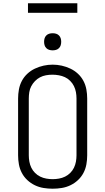

<svg xmlns="http://www.w3.org/2000/svg" viewBox="-20 -1139 640 1167"><path d="M300 8Q272 8 244.5 3.5Q217 -1 192 -13Q167 -25 146.5 -44Q126 -63 113 -87.5Q100 -112 95 -139.5Q90 -167 90 -195V-540Q90 -568 95 -595.5Q100 -623 113 -647.5Q126 -672 146.5 -691Q167 -710 192.5 -722Q218 -734 245 -740Q272 -746 300 -746Q328 -746 355 -740Q382 -734 407.5 -722Q433 -710 453.5 -691Q474 -672 487 -647.5Q500 -623 505 -595.5Q510 -568 510 -540V-195Q510 -167 505 -139.5Q500 -112 487 -87.5Q474 -63 453.5 -44Q433 -25 408 -13Q383 -1 355.5 3.5Q328 8 300 8ZM300 -50Q319 -50 338.5 -53.5Q358 -57 375.5 -65.5Q393 -74 407 -88Q421 -102 429.5 -119.5Q438 -137 441.5 -156.5Q445 -176 445 -195V-540Q445 -560 441.5 -579Q438 -598 429.5 -615.5Q421 -633 406.5 -647.5Q392 -662 374.5 -670Q357 -678 337.5 -681.5Q318 -685 298 -685Q279 -685 259.5 -681.5Q240 -678 223 -669Q206 -660 192.5 -646Q179 -632 170 -615Q161 -598 158 -578.5Q155 -559 155 -540V-195Q155 -176 158.5 -156.5Q162 -137 170.5 -119.5Q179 -102 193 -88Q207 -74 224.5 -65.5Q242 -57 261.5 -53.5Q281 -50 300 -50ZM300 -833Q289 -833 279 -836Q269 -839 261.5 -846.5Q254 -854 251 -864Q248 -874 248 -885Q248 -896 251 -906Q254 -916 261.5 -923.5Q269 -931 279 -934Q289 -937 300 -937Q311 -937 321 -934Q331 -931 338.5 -923.5Q346 -916 349 -906Q352 -896 352 -885Q352 -874 349 -864Q346 -854 338.5 -846.5Q331 -839 321 -836Q311 -833 300 -833ZM150 -1061V-1119H450V-1061Z"/></svg>

Font: Iosevka Curly Slab LtEx
Style: Regular
Weight: 300
Width: 7
Monospace: yes
Designer: Belleve Invis
Foundry: Belleve Invis
Version: Version 11.1.0; ttfautohint (v1.8.3)